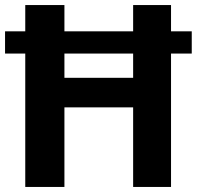

<svg xmlns="http://www.w3.org/2000/svg" viewBox="-31 -740 779 760"><path d="M728 -528H646V0H496V-315H224V0H69V-528H-11V-616H69V-720H224V-616H496V-720H646V-616H728ZM496 -432V-528H224V-432Z"/></svg>

Font: cwTeXHei
Style: Medium
Weight: 500
Version: Version 1.17